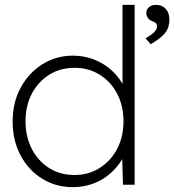

<svg xmlns="http://www.w3.org/2000/svg" viewBox="-20 -760 717 790"><path d="M32 -260Q32 -339 65.5 -400Q99 -461 155 -496Q211 -531 280 -531Q320 -531 356 -519Q392 -507 421 -485.5Q450 -464 471 -435Q492 -406 501 -372L484 -389V-740H534V0H486L482 -135L501 -149Q492 -116 471 -87Q450 -58 421 -36Q392 -14 356 -2Q320 10 280 10Q209 10 153 -25Q97 -60 64.5 -121Q32 -182 32 -260ZM488 -261Q488 -325 462 -374.5Q436 -424 390.5 -452.5Q345 -481 287 -481Q228 -481 182.5 -452.5Q137 -424 111 -374.5Q85 -325 85 -261Q85 -198 110.5 -148Q136 -98 181.5 -69Q227 -40 287 -40Q344 -40 389.5 -68.5Q435 -97 461.5 -146.5Q488 -196 488 -261ZM579 -602Q595 -612 605.5 -620Q616 -628 621 -635.5Q626 -643 626 -651Q626 -662 620 -666Q614 -670 604 -674Q594 -678 588 -687Q582 -696 582 -707Q582 -721 593 -730.5Q604 -740 622 -740Q647 -740 662 -723.5Q677 -707 677 -679Q677 -663 672.5 -649Q668 -635 658.5 -623.5Q649 -612 634.5 -601Q620 -590 600 -578Z"/></svg>

Font: Mach ExtraLight
Style: Regular
Weight: 250
Version: Version 1.002